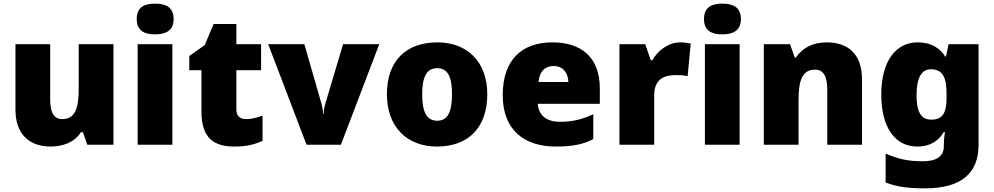

<svg xmlns="http://www.w3.org/2000/svg" viewBox="-20 -796 5468 1056"><path d="M604 -553H413V-311C413 -201 394 -141 322 -141C275 -141 256 -179 256 -251V-553H65V-193C65 -51 149 10 258 10C326 10 390 -13 425 -69H436L460 0H604Z M833 -776C777 -776 732 -759 732 -691C732 -625 777 -607 833 -607C888 -607 935 -625 935 -691C935 -759 888 -776 833 -776ZM928 -553H737V0H928Z M1332 -141C1299 -141 1280 -159 1280 -195V-410H1416V-553H1280V-664H1155L1106 -548L1021 -488V-410H1088V-182C1088 -32 1161 10 1269 10C1341 10 1382 -3 1424 -21V-160C1393 -149 1366 -141 1332 -141Z M1666 0H1855L2066 -553H1867L1769 -225C1766 -214 1760 -192 1760 -170H1757C1757 -191 1750 -220 1748 -226L1654 -553H1455Z M2660 -278C2660 -461 2545 -563 2386 -563C2213 -563 2108 -461 2108 -278C2108 -93 2223 10 2383 10C2555 10 2660 -93 2660 -278ZM2302 -278C2302 -372 2326 -421 2384 -421C2444 -421 2466 -372 2466 -278C2466 -183 2444 -132 2385 -132C2325 -132 2302 -183 2302 -278Z M3018 -563C2855 -563 2745 -472 2745 -273C2745 -76 2869 10 3036 10C3132 10 3190 -3 3243 -31V-168C3182 -139 3128 -126 3059 -126C2981 -126 2941 -167 2938 -225H3279V-310C3279 -479 3179 -563 3018 -563ZM3025 -433C3077 -433 3105 -394 3106 -345H2942C2947 -406 2980 -433 3025 -433Z M3721 -563C3658 -563 3598 -519 3568 -465H3559L3529 -553H3387V0H3578V-272C3578 -372 3649 -383 3697 -383C3732 -383 3749 -380 3762 -377L3779 -557C3768 -559 3742 -563 3721 -563Z M3953 -776C3897 -776 3852 -759 3852 -691C3852 -625 3897 -607 3953 -607C4008 -607 4055 -625 4055 -691C4055 -759 4008 -776 3953 -776ZM4048 -553H3857V0H4048Z M4527 -563C4449 -563 4393 -532 4358 -480H4351L4325 -553H4181V0H4372V-242C4372 -352 4391 -413 4463 -413C4510 -413 4530 -375 4530 -302V0H4721V-360C4721 -502 4641 -563 4527 -563Z M5028 -563C4909 -563 4827 -463 4827 -276C4827 -89 4907 10 5025 10C5101 10 5145 -26 5171 -70H5177C5173 -43 5171 -18 5171 -1V9C5171 62 5133 91 5056 91C4969 91 4918 77 4851 49V208C4914 232 4978 240 5067 240C5267 240 5362 157 5362 1V-553H5197L5183 -485H5179C5150 -529 5105 -563 5028 -563ZM5100 -415C5168 -415 5186 -365 5186 -279V-256C5186 -177 5165 -138 5103 -138C5047 -138 5021 -177 5021 -273C5021 -366 5047 -415 5100 -415Z"/></svg>

Font: Noto Sans Malayalam Black
Style: Regular
Weight: 900
Designer: Jelle Bosma - Monotype Design Team
Foundry: Monotype Imaging Inc.
Version: Version 2.104